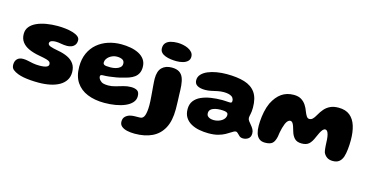

<svg xmlns="http://www.w3.org/2000/svg" viewBox="-84 -1034 3222 1672"><g transform="rotate(15 1527.0 -198.0)"><path d="M263.6 19.8Q224.2 19.8 189.8 17Q155.2 14.2 126.8 8.8Q98.2 3.2 76.2 -5.1Q47.9 -15.9 29.6 -30.8Q11.2 -45.8 11.2 -75.1Q11.2 -107.5 29.6 -126.5Q48 -145.5 83.8 -145.5Q103.9 -145.5 126.1 -140.5Q148.2 -135.5 174.7 -130.4Q201.1 -125.4 233 -125.4Q256.1 -125.4 274.8 -128.2Q293.5 -131 304.6 -138.5Q315.6 -146 315.6 -159.4Q315.6 -172.5 307.5 -180.4Q299.4 -188.4 276.9 -194.8Q254.5 -201.2 211.5 -208.8Q154.6 -218.8 114.1 -237.5Q73.6 -256.2 52 -285.8Q30.4 -315.4 30.4 -357.5Q30.4 -395.9 52.6 -422.9Q74.8 -450 113 -467Q151.2 -484 199.2 -492.1Q247.2 -500.1 299 -500.1Q333.5 -500.1 369.2 -496Q405 -491.9 435.3 -483Q465.6 -474.1 484.1 -459.9Q502.6 -445.6 502.6 -425Q502.6 -398.8 490.4 -382.9Q478.1 -367 459.4 -360.2Q440.6 -353.4 420.6 -353.4Q393.6 -353.4 366.8 -358.6Q340 -363.9 319.2 -363.9Q303 -363.9 290.1 -360.9Q277.1 -358 269.9 -351.8Q262.6 -345.5 262.6 -335.1Q262.6 -319.5 285.1 -310.8Q307.5 -302.1 358 -292.9Q407 -284.4 444.4 -266.6Q481.9 -248.8 503.1 -218.6Q524.4 -188.5 524.4 -142.8Q524.4 -101.2 504.9 -70.8Q485.5 -40.4 450.5 -20.2Q415.5 -0.1 367.9 9.8Q320.4 19.8 263.6 19.8Z M862.9 41.8Q775.8 41.8 709.9 14.9Q644 -12 607.4 -67.2Q570.9 -122.4 570.9 -206.8Q570.9 -276.4 594.8 -329.1Q618.8 -381.9 660.9 -417.7Q703.1 -453.5 758.5 -471.7Q813.9 -489.9 876.6 -489.9Q919.2 -489.9 960.2 -482.4Q1001.1 -475 1034.3 -458.1Q1067.5 -441.2 1087.1 -413.4Q1106.8 -385.6 1106.8 -345.2Q1106.8 -312.4 1095.2 -289.8Q1083.8 -267.2 1063.6 -252.5Q1043.4 -237.8 1017.2 -228.4Q991 -219.1 961.6 -212.4Q940.4 -205.6 908.9 -199.9Q877.4 -194.1 846.1 -190.7Q814.8 -187.2 793.6 -187.2Q778.4 -187.2 772.2 -183.7Q766.1 -180.1 766.1 -170.8Q766.1 -162.9 770.2 -153.7Q774.4 -144.5 782.2 -136.8Q795.1 -122.9 813.1 -118.2Q831 -113.5 856.4 -113.5Q887.8 -113.5 920.6 -123.1Q953.5 -132.8 986.9 -142.3Q1020.4 -151.9 1054.1 -151.9Q1088.9 -151.9 1109.7 -139.1Q1130.5 -126.2 1130.5 -88.5Q1130.5 -56.2 1108.6 -31.8Q1086.8 -7.2 1049.2 9.1Q1011.6 25.4 963.4 33.6Q915.2 41.8 862.9 41.8ZM834.8 -270.8Q857.9 -270.8 881 -276.7Q904.1 -282.6 919.7 -295.7Q935.2 -308.8 935.2 -329.8Q935.2 -355.6 915.8 -365.8Q896.4 -375.9 867 -375.9Q848.8 -375.9 831.1 -369.6Q813.4 -363.4 799.2 -352.4Q785 -341.4 776.5 -327.2Q768 -313 768 -297Q768 -285.4 775.3 -279.8Q782.6 -274.1 797.6 -272.4Q812.5 -270.8 834.8 -270.8Z M1187.2 232.6Q1151.2 232.6 1119.9 225.8Q1088.5 219 1069.1 202.9Q1049.8 186.9 1049.8 159.8Q1049.8 130.9 1066.3 114.6Q1082.9 98.2 1107.2 91.1Q1125.6 86.2 1149 85.6Q1172.4 84.9 1196.5 84.9Q1225.4 84.9 1236.8 51.9Q1248.2 18.9 1248.2 -40.1Q1248.2 -56.4 1247.1 -76.6Q1245.9 -96.8 1244.2 -119Q1242.5 -141.2 1240.6 -163.9Q1238.6 -186.5 1236.9 -207.5Q1235.2 -228.5 1234.1 -246.1Q1232.9 -263.6 1232.9 -275.6Q1232.9 -344.8 1265 -376.2Q1297.1 -407.8 1352.9 -407.8Q1395.6 -407.8 1420.4 -391.9Q1445.1 -376.1 1456.7 -347Q1468.2 -317.9 1471.8 -278.1Q1475.2 -238.4 1475.8 -190.5Q1476.2 -180.9 1476.8 -168.2Q1477.2 -155.6 1477.8 -141.5Q1478.2 -127.4 1478.6 -113.1Q1479 -98.8 1479.2 -86.2Q1479.5 -73.6 1479.5 -64Q1479.5 38.9 1444.6 104.4Q1409.6 169.9 1344.4 201.2Q1279.2 232.6 1187.2 232.6ZM1375.5 -471.4Q1350.8 -471.4 1324.4 -474.9Q1298 -478.5 1275.4 -486.9Q1252.8 -495.2 1238.8 -510.4Q1224.8 -525.6 1224.8 -549Q1224.8 -578.1 1240.1 -595.6Q1255.5 -613.1 1282.9 -621.2Q1310.2 -629.2 1346.2 -629.2Q1369.4 -629.2 1394.8 -624.2Q1420.1 -619.2 1442.2 -608.7Q1464.4 -598.1 1478.3 -581.5Q1492.2 -564.9 1492.2 -541.5Q1492.2 -517.5 1476.1 -501.9Q1460 -486.2 1433.4 -478.8Q1406.9 -471.4 1375.5 -471.4Z M1807.1 63.1Q1764.5 63.1 1723.6 55.3Q1682.6 47.5 1649.8 29.2Q1617 11 1597.6 -19.4Q1578.1 -49.9 1578.1 -94.8Q1578.1 -139.2 1600.7 -168.9Q1623.2 -198.6 1661.8 -215.9Q1700.4 -233.2 1749.1 -240.7Q1797.8 -248.1 1850 -248.1Q1863 -248.1 1875.9 -247.2Q1888.9 -246.4 1899.9 -245.6Q1911 -244.8 1917.6 -244.8Q1928.8 -244.8 1933 -248.7Q1937.2 -252.6 1937.2 -261.6Q1937.2 -271.1 1934.9 -278.5Q1932.5 -285.9 1928 -291.8Q1923.5 -297.8 1917 -301.9Q1905.1 -310.2 1886.4 -314.2Q1867.8 -318.2 1845.8 -318.2Q1817.8 -318.2 1790.3 -312.4Q1762.9 -306.6 1736.1 -300.6Q1709.4 -294.5 1682.5 -294.5Q1636.6 -294.5 1611.1 -309.6Q1585.5 -324.8 1585.5 -356.9Q1585.5 -387.1 1606.1 -409.7Q1626.6 -432.2 1661.6 -447.1Q1696.5 -462 1740.2 -469.2Q1784 -476.5 1829.9 -476.5Q1925.2 -476.5 1990.9 -456.4Q2056.6 -436.2 2090.8 -387.7Q2124.9 -339.1 2124.9 -253.1Q2124.9 -233.9 2123.2 -219.5Q2121.5 -205.1 2119.2 -194.2Q2116.9 -183.4 2115.2 -175Q2113.5 -166.6 2113.5 -158.9Q2113.5 -145 2123.1 -131.6Q2132.8 -118.1 2145.6 -103.6Q2158.4 -89 2168 -72Q2177.6 -55 2177.6 -33.6Q2177.6 -1.9 2157.3 13.1Q2137 28.1 2110.2 28.1Q2089.5 28.1 2076.9 17.6Q2064.4 7.1 2055.3 -3.3Q2046.2 -13.8 2035.2 -13.8Q2027.6 -13.8 2017.9 -8.8Q2008.1 -3.8 1995.1 4.9Q1979.4 15.5 1954.7 29.2Q1930 43 1893.9 53.1Q1857.9 63.1 1807.1 63.1ZM1823.9 -59.9Q1842.5 -59.9 1860.6 -65.2Q1878.6 -70.5 1893.6 -80.2Q1908.5 -90 1917.4 -103.5Q1926.2 -117 1926.2 -133.2Q1926.2 -145.8 1918.4 -151.9Q1910.5 -158.1 1895.2 -160.4Q1880 -162.8 1858 -162.8Q1833.1 -162.8 1809.9 -157.5Q1786.8 -152.2 1772 -139.8Q1757.2 -127.2 1757.2 -105.2Q1757.2 -89.4 1766.1 -79.4Q1774.9 -69.5 1789.9 -64.7Q1804.9 -59.9 1823.9 -59.9Z M2303.9 14.4Q2270.5 14.4 2250.8 -2.2Q2231 -18.8 2222.4 -47.8Q2213.8 -76.9 2213.8 -114.4Q2213.8 -133.1 2215 -154.3Q2216.2 -175.5 2219.2 -197.5Q2222.1 -219.5 2226.6 -241.4Q2231.1 -263.4 2237.8 -284.2Q2244.4 -305 2252.9 -323.5Q2285.6 -389 2331.7 -421.1Q2377.8 -453.1 2440.9 -453.1Q2481.8 -453.1 2508.4 -436.9Q2535 -420.6 2551.7 -395.1Q2568.4 -369.5 2578.2 -341.4Q2586.6 -318.8 2597.4 -301.9Q2608.2 -285 2623.4 -285Q2640.5 -285 2653.6 -297.4Q2666.8 -309.9 2681.8 -337Q2698.5 -367.4 2719.8 -392.1Q2741 -416.8 2771.6 -431.4Q2802.2 -446.1 2846.4 -446.1Q2910.6 -446.1 2949 -414.7Q2987.4 -383.2 3004.5 -327.9Q3021.6 -272.6 3021.6 -200.9Q3021.6 -179.9 3020.6 -159.1Q3019.5 -138.2 3017.4 -118.5Q3015.4 -98.8 3011.9 -80.8Q3008.4 -62.8 3003.5 -47.2Q2991.9 -16 2971.1 -0.1Q2950.2 15.8 2915.4 15.8Q2883.1 15.8 2862.3 1.2Q2841.5 -13.4 2830.6 -37.5Q2828.4 -45.4 2826.8 -54.8Q2825.2 -64.1 2824.2 -75.1Q2823.2 -86 2822.4 -98.1Q2821.6 -110.2 2821 -123.9Q2820.4 -137.6 2819.6 -152.6Q2817.8 -177.2 2813.1 -195.3Q2808.5 -213.4 2801.2 -223.2Q2793.9 -233 2783 -233Q2771.1 -233 2760.3 -220.6Q2749.5 -208.1 2739.9 -188.6Q2730.2 -169.1 2721 -147.8Q2702.2 -102.1 2679.3 -81.8Q2656.4 -61.4 2614.1 -61.4Q2571.1 -61.4 2549.4 -84.4Q2527.8 -107.5 2518.1 -141.8Q2510.5 -169.2 2503.8 -188.2Q2497.1 -207.2 2489.1 -217.1Q2481.1 -227 2469.2 -227Q2458.6 -227 2448.2 -217.3Q2437.9 -207.6 2429 -187.9Q2421.1 -168.4 2415.3 -147.2Q2409.5 -126 2405.7 -105.2Q2401.9 -84.4 2399.6 -65.5Q2390.2 -21.1 2369.8 -3.4Q2349.2 14.4 2303.9 14.4Z"/></g></svg>

Font: Gluten Thin
Style: Regular
Weight: 100
Designer: Tyler Finck
Foundry: Etcetera Type Company
Version: Version 1.300